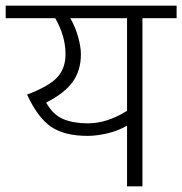

<svg xmlns="http://www.w3.org/2000/svg" viewBox="-30 -654 640 674"><path d="M590 -634V-590H470V0H416V-213Q383 -194 345.5 -185.5Q308 -177 278 -177Q197 -177 150 -208.5Q103 -240 65 -322Q142 -351 171 -382.5Q200 -414 200 -464Q200 -527 164 -590H-10V-634ZM416 -265V-590H217Q235 -558 244.5 -523.5Q254 -489 254 -464Q254 -407 225.5 -367Q197 -327 132 -294Q156 -251 192 -236Q228 -221 278 -221Q346 -221 416 -265Z"/></svg>

Font: Biryani UltraLight
Style: Regular
Weight: 250
Designer: Dan Reynolds and Mathieu Réguer
Foundry: Dan Reynolds and Mathieu Réguer
Version: Version 1.003; ttfautohint (v1.1) -l 5 -r 5 -G 72 -x 0 -D la